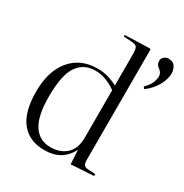

<svg xmlns="http://www.w3.org/2000/svg" viewBox="-179 -909 1018 1063"><g transform="rotate(30 330.0 -377.5)"><path d="M251 14Q154 14 102 -50.5Q50 -115 50 -245Q50 -376 112.5 -450.5Q175 -525 283 -525Q320 -525 353.5 -515Q387 -505 411 -491V-691Q411 -725 403 -736Q395 -747 368 -748L318 -751L319 -761L476 -766L482 -762V-60Q482 -36 488.5 -26Q495 -16 515 -15L562 -12V0L417 9L412 -80H411Q364 14 251 14ZM272 -17Q334 -17 372.5 -52.5Q411 -88 411 -158V-461Q383 -482 349 -495.5Q315 -509 278 -509Q204 -509 164.5 -451.5Q125 -394 125 -256Q125 -132 163 -74.5Q201 -17 272 -17ZM562 -555 552 -566Q580 -594 588.5 -616.5Q597 -639 597 -657Q597 -680 574 -696Q555 -709 555 -733Q555 -749 567.5 -759Q580 -769 596 -769Q625 -769 637.5 -748.5Q650 -728 650 -706Q650 -669 627 -628Q604 -587 562 -555Z"/></g></svg>

Font: Literata 72pt Light
Style: Regular
Weight: 300
Designer: Latin by Veronika Burian and Jose Scaglione. Greek by Irene Vlachou. Cyrillic by Vera Evstafieva.
Foundry: TypeTogether
Version: Version 3.002